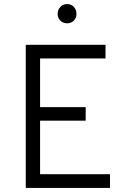

<svg xmlns="http://www.w3.org/2000/svg" viewBox="-20 -919 656 939"><path d="M106 0V-700H496V-633H176V-395H399V-329H176V-67H518V0ZM308 -805Q288.5 -805 275.2 -818.2Q262 -831.5 262 -851Q262 -871.5 275.2 -885.2Q288.5 -899 308 -899Q328.5 -899 341.2 -885.2Q354 -871.5 354 -851Q354 -831.5 341.2 -818.2Q328.5 -805 308 -805Z"/></svg>

Font: Overpass Mono Light
Style: Regular
Weight: 300
Monospace: yes
Designer: Delve Withrington, Dave Bailey
Foundry: Delve Fonts LLC
Version: Version 4.000